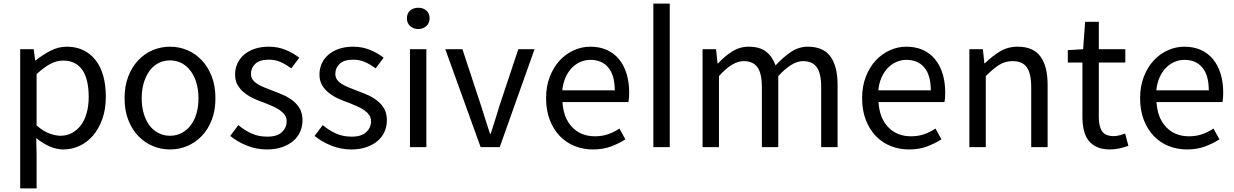

<svg xmlns="http://www.w3.org/2000/svg" viewBox="-20 -816 6847 1065"><path d="M92 -543H167L175 -481H178Q215 -511 259 -534Q303 -557 351 -557Q403 -557 443.5 -537Q484 -517 511.5 -481Q539 -445 553 -394Q567 -343 567 -280Q567 -210 547.5 -155.5Q528 -101 495.5 -63.5Q463 -26 420.5 -6.5Q378 13 331 13Q294 13 256 -3.5Q218 -20 181 -50L183 45V229H92ZM316 -63Q350 -63 378.5 -78Q407 -93 428 -120.5Q449 -148 460.5 -188Q472 -228 472 -279Q472 -324 464 -361Q456 -398 439 -424.5Q422 -451 395 -465.5Q368 -480 329 -480Q294 -480 258.5 -461Q223 -442 183 -405V-120Q220 -88 254.5 -75.5Q289 -63 316 -63Z M923 13Q873 13 827.5 -6Q782 -25 747 -61.5Q712 -98 691.5 -150.5Q671 -203 671 -271Q671 -339 691.5 -392Q712 -445 747 -482Q782 -519 827.5 -538Q873 -557 923 -557Q973 -557 1018.5 -538Q1064 -519 1099 -482Q1134 -445 1154.5 -392Q1175 -339 1175 -271Q1175 -203 1154.5 -150.5Q1134 -98 1099 -61.5Q1064 -25 1018.5 -6Q973 13 923 13ZM923 -63Q958 -63 987 -78Q1016 -93 1037 -120Q1058 -147 1069.5 -185.5Q1081 -224 1081 -271Q1081 -318 1069.5 -356.5Q1058 -395 1037 -423Q1016 -451 987 -466Q958 -481 923 -481Q888 -481 859 -466Q830 -451 809.5 -423Q789 -395 777.5 -356.5Q766 -318 766 -271Q766 -224 777.5 -185.5Q789 -147 809.5 -120Q830 -93 859 -78Q888 -63 923 -63Z M1460 13Q1402 13 1349 -8.5Q1296 -30 1257 -62L1302 -122Q1337 -93 1375.5 -75.5Q1414 -58 1463 -58Q1517 -58 1543.5 -83Q1570 -108 1570 -143Q1570 -164 1559 -179Q1548 -194 1530.5 -206Q1513 -218 1490.5 -227.5Q1468 -237 1446 -246Q1417 -256 1388.5 -269Q1360 -282 1336.5 -300.5Q1313 -319 1298.5 -343.5Q1284 -368 1284 -403Q1284 -435 1296.5 -463Q1309 -491 1333 -512Q1357 -533 1392 -545Q1427 -557 1471 -557Q1522 -557 1565 -539Q1608 -521 1640 -496L1596 -437Q1567 -458 1537.5 -471.5Q1508 -485 1471 -485Q1420 -485 1396 -462Q1372 -439 1372 -407Q1372 -387 1382 -373.5Q1392 -360 1409 -349.5Q1426 -339 1447.5 -330.5Q1469 -322 1492 -313Q1522 -302 1551.5 -289Q1581 -276 1604.5 -257.5Q1628 -239 1643 -213Q1658 -187 1658 -148Q1658 -115 1645 -85.5Q1632 -56 1607 -34.5Q1582 -13 1545 0Q1508 13 1460 13Z M1928 13Q1870 13 1817 -8.5Q1764 -30 1725 -62L1770 -122Q1805 -93 1843.5 -75.5Q1882 -58 1931 -58Q1985 -58 2011.5 -83Q2038 -108 2038 -143Q2038 -164 2027 -179Q2016 -194 1998.5 -206Q1981 -218 1958.5 -227.5Q1936 -237 1914 -246Q1885 -256 1856.5 -269Q1828 -282 1804.5 -300.5Q1781 -319 1766.5 -343.5Q1752 -368 1752 -403Q1752 -435 1764.5 -463Q1777 -491 1801 -512Q1825 -533 1860 -545Q1895 -557 1939 -557Q1990 -557 2033 -539Q2076 -521 2108 -496L2064 -437Q2035 -458 2005.5 -471.5Q1976 -485 1939 -485Q1888 -485 1864 -462Q1840 -439 1840 -407Q1840 -387 1850 -373.5Q1860 -360 1877 -349.5Q1894 -339 1915.5 -330.5Q1937 -322 1960 -313Q1990 -302 2019.5 -289Q2049 -276 2072.5 -257.5Q2096 -239 2111 -213Q2126 -187 2126 -148Q2126 -115 2113 -85.5Q2100 -56 2075 -34.5Q2050 -13 2013 0Q1976 13 1928 13Z M2254 -543H2345V0H2254ZM2300 -655Q2273 -655 2255 -671.5Q2237 -688 2237 -714Q2237 -742 2255 -757.5Q2273 -773 2300 -773Q2327 -773 2345 -757.5Q2363 -742 2363 -714Q2363 -688 2345 -671.5Q2327 -655 2300 -655Z M2450 -543H2545L2647 -234Q2660 -194 2672.5 -153Q2685 -112 2698 -74H2702Q2714 -112 2727 -153Q2740 -194 2752 -234L2855 -543H2945L2752 0H2646Z M3269 13Q3215 13 3167.5 -6Q3120 -25 3085 -61.5Q3050 -98 3029.5 -151Q3009 -204 3009 -271Q3009 -337 3029.5 -390Q3050 -443 3084 -480Q3118 -517 3162.5 -537Q3207 -557 3254 -557Q3306 -557 3346 -539Q3386 -521 3413.5 -487.5Q3441 -454 3455.5 -407Q3470 -360 3470 -302Q3470 -287 3469 -273.5Q3468 -260 3466 -250H3100Q3105 -162 3153.5 -111Q3202 -60 3280 -60Q3320 -60 3353 -71.5Q3386 -83 3416 -103L3449 -43Q3413 -20 3369 -3.5Q3325 13 3269 13ZM3390 -315Q3390 -398 3354.5 -441Q3319 -484 3255 -484Q3226 -484 3199.5 -472.5Q3173 -461 3152 -439.5Q3131 -418 3117 -386.5Q3103 -355 3099 -315Z M3604 0V-796H3695V0Z M3877 -543H3952L3960 -464H3963Q3998 -503 4040.5 -530Q4083 -557 4132 -557Q4195 -557 4230 -529Q4265 -501 4282 -453Q4324 -499 4367.5 -528Q4411 -557 4461 -557Q4546 -557 4586 -503Q4626 -449 4626 -344V0H4535V-332Q4535 -409 4510.5 -443Q4486 -477 4434 -477Q4373 -477 4297 -394V0H4206V-332Q4206 -409 4181.5 -443Q4157 -477 4105 -477Q4042 -477 3968 -394V0H3877Z M5022 13Q4968 13 4920.5 -6Q4873 -25 4838 -61.5Q4803 -98 4782.5 -151Q4762 -204 4762 -271Q4762 -337 4782.5 -390Q4803 -443 4837 -480Q4871 -517 4915.5 -537Q4960 -557 5007 -557Q5059 -557 5099 -539Q5139 -521 5166.5 -487.5Q5194 -454 5208.5 -407Q5223 -360 5223 -302Q5223 -287 5222 -273.5Q5221 -260 5219 -250H4853Q4858 -162 4906.5 -111Q4955 -60 5033 -60Q5073 -60 5106 -71.5Q5139 -83 5169 -103L5202 -43Q5166 -20 5122 -3.5Q5078 13 5022 13ZM5143 -315Q5143 -398 5107.5 -441Q5072 -484 5008 -484Q4979 -484 4952.5 -472.5Q4926 -461 4905 -439.5Q4884 -418 4870 -386.5Q4856 -355 4852 -315Z M5357 -543H5432L5440 -465H5443Q5482 -503 5525.5 -530Q5569 -557 5625 -557Q5711 -557 5751 -503Q5791 -449 5791 -344V0H5700V-332Q5700 -409 5675.5 -443Q5651 -477 5597 -477Q5555 -477 5522 -456Q5489 -435 5448 -394V0H5357Z M6139 13Q6095 13 6065.5 0Q6036 -13 6018 -36.5Q6000 -60 5992 -93.5Q5984 -127 5984 -168V-469H5903V-538L5988 -543L5999 -695H6075V-543H6222V-469H6075V-166Q6075 -115 6093 -88Q6111 -61 6159 -61Q6173 -61 6190 -65.5Q6207 -70 6221 -75L6239 -7Q6216 1 6190 7Q6164 13 6139 13Z M6564 13Q6510 13 6462.5 -6Q6415 -25 6380 -61.5Q6345 -98 6324.5 -151Q6304 -204 6304 -271Q6304 -337 6324.5 -390Q6345 -443 6379 -480Q6413 -517 6457.5 -537Q6502 -557 6549 -557Q6601 -557 6641 -539Q6681 -521 6708.5 -487.5Q6736 -454 6750.5 -407Q6765 -360 6765 -302Q6765 -287 6764 -273.5Q6763 -260 6761 -250H6395Q6400 -162 6448.5 -111Q6497 -60 6575 -60Q6615 -60 6648 -71.5Q6681 -83 6711 -103L6744 -43Q6708 -20 6664 -3.5Q6620 13 6564 13ZM6685 -315Q6685 -398 6649.5 -441Q6614 -484 6550 -484Q6521 -484 6494.5 -472.5Q6468 -461 6447 -439.5Q6426 -418 6412 -386.5Q6398 -355 6394 -315Z"/></svg>

Font: SpoqaHanSansJP-Regular
Style: Regular
Weight: 400
Designer: [Source Han Sans]
Ryoko NISHIZUKA  (kana & ideographs); Paul D. Hunt (Latin, Greek & Cyrillic); Wenlong ZHANG  (bopomofo
Foundry: Spoqa (http://bi.spoqa.com)
Version: Version 1.002.20150607